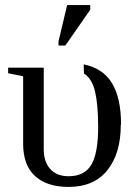

<svg xmlns="http://www.w3.org/2000/svg" viewBox="-20 -723 535 755"><path d="M456 -234 455 -232Q455 -120 402.5 -54Q350 12 250 12Q164 12 117.5 -31Q71 -74 71 -157V-423L12 -435V-457H152V-136Q152 -87 177.5 -58.5Q203 -30 250 -30Q312 -30 339 -75Q366 -120 366 -224Q366 -310 354 -362Q342 -414 310 -434L309 -470Q386 -454 421 -395Q456 -336 456 -234ZM210 -544V-560L244 -703H335V-685L237 -544Z"/></svg>

Font: Libra Serif Modern
Style: Regular
Weight: 400
Designer: Stefan Peev, Context Ltd
Foundry: Stefan Peev, Context Ltd
Version: Version 1.000